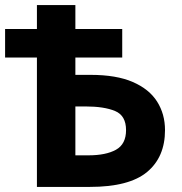

<svg xmlns="http://www.w3.org/2000/svg" viewBox="-20 -734 713 754"><path d="M125 0V-508H0V-620H125V-714H276V-620H460V-508H276V-440H336Q437 -440 501.5 -412Q566 -384 597 -335Q628 -286 628 -223Q628 -117 557.5 -58.5Q487 0 333 0ZM327 -124Q396 -124 435.5 -146Q475 -168 475 -223Q475 -280 432 -298Q389 -316 315 -316H276V-124Z"/></svg>

Font: RS Noto Sans
Style: Bold
Weight: 700
Designer: Monotype Design Team
Foundry: Monotype Imaging Inc.
Version: Version 3.10